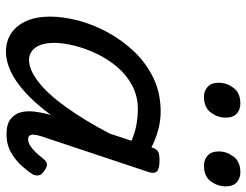

<svg xmlns="http://www.w3.org/2000/svg" viewBox="-114 -722 852 665"><g transform="rotate(90 312.5 -389.0)"><path d="M159 17Q122 17 94.5 -1.5Q67 -20 52 -54.5Q37 -89 37 -135Q37 -181 50.5 -233Q64 -285 91.5 -335.5Q119 -386 158.5 -427.5Q198 -469 250 -494Q302 -519 367 -519Q397 -519 429 -510.5Q461 -502 490 -487L491 -491Q497 -507 506.5 -511Q516 -515 534 -515Q565 -515 573.5 -505.5Q582 -496 575 -476L452 -107Q447 -91 446 -80.5Q445 -70 449 -65Q453 -60 462 -60Q473 -60 484 -67Q495 -74 506.5 -86Q518 -98 530 -113Q538 -123 546.5 -125Q555 -127 568 -118Q584 -108 586.5 -98Q589 -88 584 -77Q575 -62 555.5 -39.5Q536 -17 508 -1Q480 15 445 15Q410 15 392 1Q374 -13 368.5 -34.5Q363 -56 366 -81Q369 -106 375 -129Q376 -131 376.5 -133.5Q377 -136 378 -139Q338 -85 299.5 -50Q261 -15 225.5 1Q190 17 159 17ZM128 -150Q128 -123 135 -103.5Q142 -84 155.5 -73.5Q169 -63 187 -63Q221 -63 263 -95.5Q305 -128 350 -190.5Q395 -253 442 -342L467 -418Q436 -431 409 -435.5Q382 -440 358 -440Q313 -440 276 -420.5Q239 -401 211.5 -368.5Q184 -336 165.5 -297Q147 -258 137.5 -219.5Q128 -181 128 -150ZM314 -669Q294 -669 280 -682Q266 -695 266 -720Q266 -747 283.5 -771Q301 -795 338 -795Q359 -795 373 -782.5Q387 -770 387 -744Q387 -717 369.5 -693Q352 -669 314 -669ZM553 -669Q532 -669 518 -682Q504 -695 504 -720Q504 -747 521.5 -771Q539 -795 576 -795Q597 -795 611 -782.5Q625 -770 625 -744Q625 -717 608 -693Q591 -669 553 -669Z"/></g></svg>

Font: Playwrite AU VIC
Style: Regular
Weight: 400
Designer: Veronika Burian, José Scaglione
Foundry: TypeTogether
Version: Version 1.002